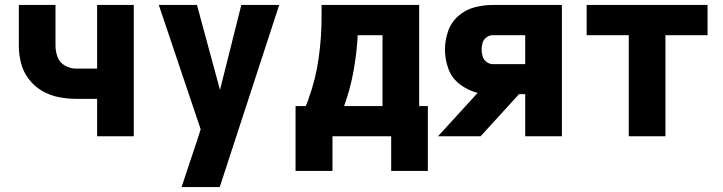

<svg xmlns="http://www.w3.org/2000/svg" viewBox="-20 -550 2920 775"><path d="M372 0H520V-530H372V-273H288Q264 -273 242.5 -285Q221 -297 212.5 -319.5Q204 -342 204 -366V-530H56V-366Q56 -330 65 -295Q74 -260 96 -231Q118 -202 149.5 -183.5Q181 -165 216.5 -158Q252 -151 288 -151H372Z M713 205H867L1107 -530H954L868 -187L775 -530H621L790 -28L775 19Q759 65 744 111.5Q729 158 713 205Z M1707 140V-122H1672V-530H1278V-483Q1278 -398 1266 -313.5Q1254 -229 1225 -150V-149Q1222 -142 1220 -136L1214 -122H1173V0H1559V140ZM1369 -122Q1394 -191 1407 -263Q1420 -335 1424 -408H1524V-122ZM1322 140V0H1173V140Z M1748 0H1920L2075 -170H2100V0H2248V-530H1969Q1932 -530 1895.5 -520.5Q1859 -511 1830 -485.5Q1801 -460 1788.5 -423.5Q1776 -387 1776 -350Q1776 -310 1790 -272Q1804 -234 1836.5 -209.5Q1869 -185 1908 -175ZM1969 -291Q1956 -291 1944 -300Q1932 -309 1928 -322.5Q1924 -336 1924 -350Q1924 -364 1928 -377.5Q1932 -391 1944 -399.5Q1956 -408 1969 -408H2100V-291Z M2518 0H2666V-408H2836V-530H2348V-408H2518Z"/></svg>

Font: Iosevka Sparkle Heavy
Style: Regular
Weight: 900
Designer: Belleve Invis
Foundry: Belleve Invis
Version: Version 4.5.0; ttfautohint (v1.8.3)